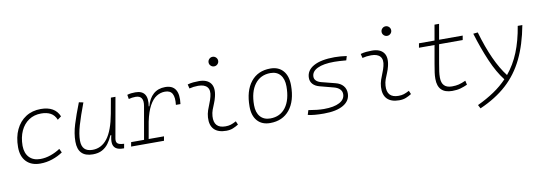

<svg xmlns="http://www.w3.org/2000/svg" viewBox="-68 -1217 5408 1921"><g transform="rotate(-10 2636.5 -256.0)"><path d="M263.2 -35.2Q314.5 -35.2 367.4 -53.5Q420.4 -71.8 465.3 -102.1L483.9 -63Q436.5 -30.3 376.7 -10.3Q316.9 9.8 253.9 9.8Q163.6 9.8 112.8 -43Q62 -95.7 62 -189.9Q62 -292 97.9 -367.7Q133.8 -443.4 199 -485.4Q264.2 -527.3 351.6 -527.3Q494.6 -527.3 539.1 -419.9L501.5 -391.6Q481.9 -440.4 443.1 -461.4Q404.3 -482.4 347.7 -482.4Q275.9 -482.4 222.2 -446.8Q168.5 -411.1 138.9 -346.7Q109.4 -282.2 108.9 -195.8Q109.9 -120.1 150.4 -77.6Q190.9 -35.2 263.2 -35.2Z M787.6 10.3Q636.7 10.3 636.7 -145Q636.7 -227.1 664.6 -317.6Q692.4 -408.2 739.3 -527.3L783.7 -518.1Q734.9 -388.7 709.2 -300.8Q683.6 -212.9 683.6 -147.5Q683.6 -34.7 792.5 -34.7Q883.3 -34.7 943.4 -112.8Q1003.4 -190.9 1034.2 -358.4L1063 -517.6H1109.4L1036.6 -106.9Q1030.8 -73.2 1046.1 -58.1Q1061.5 -43 1104.5 -40.5L1113.3 -40L1105 4.9H1099.6Q1046.9 4.9 1021.7 -13.9Q996.6 -32.7 993.2 -66.7Q989.7 -100.6 1002 -147H992.7Q973.6 -103 947.5 -67.4Q921.4 -31.7 882.8 -10.7Q844.2 10.3 787.6 10.3Z M1177.2 0 1185.1 -43.9H1316.4L1375 -377.9Q1393.1 -482.4 1306.6 -482.4Q1270.5 -482.4 1236.8 -472.7L1229.5 -516.6Q1250 -522.9 1270.8 -525.1Q1291.5 -527.3 1312.5 -527.3Q1447.8 -527.3 1420.4 -365.7H1426.8Q1447.3 -442.9 1494.9 -485.1Q1542.5 -527.3 1615.2 -527.3Q1763.2 -527.3 1737.3 -333H1690.9Q1699.7 -408.7 1679.4 -445.6Q1659.2 -482.4 1605.5 -482.4Q1559.6 -482.4 1519 -457Q1478.5 -431.6 1446.5 -373Q1414.6 -314.5 1393.6 -215.3L1363.3 -43.9H1519L1511.2 0Z M2252.9 -66.9 2268.1 -31.2Q2241.2 -14.2 2211.7 -2.2Q2182.1 9.8 2143.6 9.8Q2061 9.8 2020.5 -31.7Q1980 -73.2 1984.9 -153.3Q1987.3 -189.9 1999 -224.4Q2010.7 -258.8 2024.4 -291.5Q2038.1 -324.2 2045.4 -355Q2061.5 -417.5 2034.4 -450Q2007.3 -482.4 1942.4 -482.4Q1896 -482.4 1853 -471.2L1842.8 -513.7Q1871.6 -522 1900.4 -524.7Q1929.2 -527.3 1958 -527.3Q2041 -527.3 2076.4 -480.7Q2111.8 -434.1 2089.8 -345.2Q2081.5 -310.5 2068.6 -280.5Q2055.7 -250.5 2044.9 -221.2Q2034.2 -191.9 2031.7 -157.7Q2023.4 -35.2 2143.1 -35.2Q2173.8 -35.2 2197.3 -42.5Q2220.7 -49.8 2252.9 -66.9ZM2135.3 -646Q2115.2 -646 2100.8 -660.2Q2086.4 -674.3 2086.4 -694.3Q2086.4 -714.4 2100.8 -728.8Q2115.2 -743.2 2135.3 -743.2Q2155.3 -743.2 2169.7 -728.8Q2184.1 -714.4 2184.1 -694.3Q2184.1 -674.3 2169.7 -660.2Q2155.3 -646 2135.3 -646Z M2588.9 9.8Q2506.3 9.8 2460 -42.5Q2413.6 -94.7 2413.6 -187.5Q2413.6 -347.7 2485.1 -437.5Q2556.6 -527.3 2683.6 -527.3Q2766.6 -527.3 2813 -474.1Q2859.4 -420.9 2859.4 -325.2Q2859.4 -167.5 2787.8 -78.9Q2716.3 9.8 2588.9 9.8ZM2598.6 -35.2Q2699.2 -35.2 2755.9 -111.3Q2812.5 -187.5 2812.5 -323.7Q2812.5 -398.4 2777.1 -440.4Q2741.7 -482.4 2677.7 -482.4Q2575.7 -482.4 2518.1 -406Q2460.4 -329.6 2460.4 -193.8Q2460.4 -119.1 2497.1 -77.1Q2533.7 -35.2 2598.6 -35.2Z M3135.3 9.8Q3029.8 9.8 2972.7 -4.9L2986.8 -51.3Q3079.1 -35.2 3143.1 -35.2Q3245.6 -35.2 3301.8 -65.2Q3357.9 -95.2 3357.9 -149.4Q3357.9 -178.2 3337.4 -199Q3316.9 -219.7 3279.8 -229.5L3135.7 -267.6Q3094.2 -278.8 3071 -304.7Q3047.9 -330.6 3047.9 -366.7Q3047.9 -443.4 3123.3 -485.4Q3198.7 -527.3 3336.4 -527.3Q3363.8 -527.3 3396 -524.9Q3428.2 -522.5 3459.5 -517.6L3446.8 -475.6Q3368.7 -482.4 3325.7 -482.4Q3215.3 -482.4 3155 -453.4Q3094.7 -424.3 3094.7 -371.1Q3094.7 -347.2 3112.1 -330.3Q3129.4 -313.5 3160.6 -305.2L3301.8 -269Q3351.1 -256.8 3377.9 -225.6Q3404.8 -194.3 3404.8 -149.4Q3404.8 -73.7 3334.2 -32Q3263.7 9.8 3135.3 9.8Z M4010.7 -66.9 4025.9 -31.2Q3999 -14.2 3969.5 -2.2Q3939.9 9.8 3901.4 9.8Q3818.8 9.8 3778.3 -31.7Q3737.8 -73.2 3742.7 -153.3Q3745.1 -189.9 3756.8 -224.4Q3768.6 -258.8 3782.2 -291.5Q3795.9 -324.2 3803.2 -355Q3819.3 -417.5 3792.2 -450Q3765.1 -482.4 3700.2 -482.4Q3653.8 -482.4 3610.8 -471.2L3600.6 -513.7Q3629.4 -522 3658.2 -524.7Q3687 -527.3 3715.8 -527.3Q3798.8 -527.3 3834.2 -480.7Q3869.6 -434.1 3847.7 -345.2Q3839.4 -310.5 3826.4 -280.5Q3813.5 -250.5 3802.7 -221.2Q3792 -191.9 3789.6 -157.7Q3781.2 -35.2 3900.9 -35.2Q3931.6 -35.2 3955.1 -42.5Q3978.5 -49.8 4010.7 -66.9ZM3893.1 -646Q3873 -646 3858.6 -660.2Q3844.2 -674.3 3844.2 -694.3Q3844.2 -714.4 3858.6 -728.8Q3873 -743.2 3893.1 -743.2Q3913.1 -743.2 3927.5 -728.8Q3941.9 -714.4 3941.9 -694.3Q3941.9 -674.3 3927.5 -660.2Q3913.1 -646 3893.1 -646Z M4439.9 9.8Q4292.5 9.8 4292.5 -138.2Q4292.5 -170.9 4296.9 -201.7Q4301.3 -232.4 4310.5 -287.1L4343.3 -473.6H4185.1L4192.9 -517.6H4351.1L4378.4 -674.3H4424.8L4397.5 -517.6H4637.2L4629.4 -473.6H4389.6L4356.9 -287.1Q4347.7 -232.9 4343.5 -203.6Q4339.4 -174.3 4339.4 -143.1Q4339.4 -35.2 4444.3 -35.2Q4483.4 -35.2 4513.4 -42.5Q4543.5 -49.8 4584.5 -68.4L4593.8 -26.4Q4561 -11.2 4524.4 -0.7Q4487.8 9.8 4439.9 9.8Z M4686.5 230.5 4667.5 193.8Q4761.7 149.4 4837.4 98.4Q4913.1 47.4 4971.7 -14.6Q4904.8 -99.6 4848.4 -230.2Q4792 -360.8 4744.6 -517.6L4791 -522.5Q4880.9 -211.4 5005.4 -51.8Q5079.1 -140.6 5125.5 -254.6Q5171.9 -368.7 5196.3 -517.6H5243.2Q5207 -323.7 5138.4 -182.4Q5069.8 -41 4959.2 59.3Q4848.6 159.7 4686.5 230.5Z"/></g></svg>

Font: Cascadia Code ExtraLight
Style: Italic
Weight: 200
Italic angle: -10°
Monospace: yes
Designer: Aaron Bell
Foundry: Saja Typeworks
Version: Version 2404.023; ttfautohint (v1.8.4)